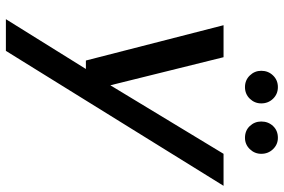

<svg xmlns="http://www.w3.org/2000/svg" viewBox="-172 -548 941 636"><g transform="rotate(90 298.0 -230.5)"><path d="M44 220 209 -45H181L64 -501H170L263 -126L490 -501H596L149 220ZM269 -572Q246 -572 230.5 -588Q215 -604 215 -626Q215 -649 230.5 -665Q246 -681 269 -681Q292 -681 307.5 -665Q323 -649 323 -626Q323 -604 307.5 -588Q292 -572 269 -572ZM437 -572Q413 -572 398 -588Q383 -604 383 -626Q383 -649 398 -665Q413 -681 437 -681Q459 -681 474.5 -665Q490 -649 490 -626Q490 -604 474.5 -588Q459 -572 437 -572Z"/></g></svg>

Font: DM Sans 18pt Medium
Style: Italic
Weight: 500
Italic angle: -10°
Designer: Colophon Foundry, Jonny Pinhorn
Foundry: Colophon Foundry
Version: Version 4.004;gftools[0.9.30]